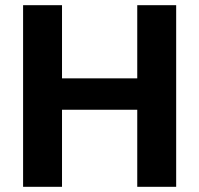

<svg xmlns="http://www.w3.org/2000/svg" viewBox="-20 -720 768 740"><path d="M509 0V-700H659V0ZM69 0V-700H219V0ZM200 -297V-418H532V-297Z"/></svg>

Font: DM Sans 12pt Black
Style: Regular
Weight: 900
Version: Version 4.004;gftools[0.9.30]